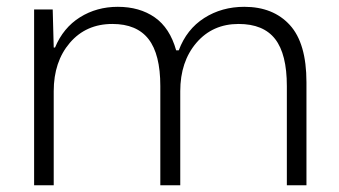

<svg xmlns="http://www.w3.org/2000/svg" viewBox="-20 -549 1004 569"><path d="M81.1 0V-521H136.2L139.2 -408.2H143.1Q167.5 -466.8 217 -497.8Q266.6 -528.8 329.1 -528.8Q393.6 -528.8 438.5 -497.6Q483.4 -466.3 502 -399.9H509.8Q533.2 -462.4 585.2 -495.6Q637.2 -528.8 704.1 -528.8Q789.6 -528.8 838.9 -474.9Q888.2 -420.9 888.2 -305.2V0H830.1V-293.9Q830.1 -388.7 795.4 -433.3Q760.7 -478 687 -478Q609.9 -478 562 -422.1Q514.2 -366.2 514.2 -278.8V0H455.1V-293.9Q455.1 -388.2 420.2 -433.1Q385.3 -478 313 -478Q234.9 -478 187 -422.1Q139.2 -366.2 139.2 -278.8V0Z"/></svg>

Font: Lumene Sans Light
Style: Regular
Weight: 300
Designer: Deni Anggara
Version: Version 1.003;Glyphs 3.1.2 (3151)